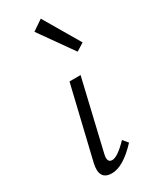

<svg xmlns="http://www.w3.org/2000/svg" viewBox="-185 -744 636 796"><g transform="rotate(-30 132.5 -346.5)"><path d="M228 -503 114 -664 164 -698 265 -526ZM100 5Q38 5 55 -70L137 -413H190L112 -82Q102 -42 128 -42Q154 -42 204 -94L224 -70Q154 5 100 5Z"/></g></svg>

Font: EauTestInfant Semilight
Style: Italic
Weight: 300
Italic angle: -12°
Designer: Christian Thalmann (Catharsis Fonts)
Version: Version 0.001;PS 000.001;hotconv 1.0.88;makeotf.lib2.5.64775